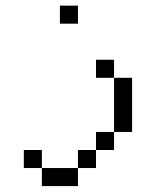

<svg xmlns="http://www.w3.org/2000/svg" viewBox="-20 -582 540 665"><path d="M250 -500H187.5V-562.5H250ZM62.5 -62.5H125V0H62.5ZM125 0H250V62.5H125ZM250 -62.5H312.5V0H250ZM312.5 -125H375V-62.5H312.5ZM312.5 -375H375V-312.5H312.5ZM375 -312.5H437.5V-125H375Z"/></svg>

Font: 寒蝉点阵体 16px
Style: Regular
Weight: 400
Designer: Designed by Warren2060
Foundry: ChillType
Version: Version 1.000